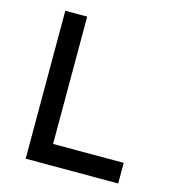

<svg xmlns="http://www.w3.org/2000/svg" viewBox="-106 -800 812 890"><g transform="rotate(15 300.0 -355.0)"><path d="M98 0V-710H203V-99H542V0Z"/></g></svg>

Font: Txt Mono Medium
Style: Regular
Weight: 500
Monospace: yes
Designer: Open Source
Foundry: XRLN
Version: Version 1.0